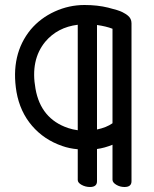

<svg xmlns="http://www.w3.org/2000/svg" viewBox="-20 -720 616 768"><path d="M291 0V-123Q257 -126 229 -136Q156 -161 108 -217Q60 -273 46 -352Q21 -502 103 -602Q142 -648 199 -674Q256 -700 318 -700Q370 -700 412.5 -689.5Q455 -679 469.5 -671.5Q484 -664 491 -658Q506 -646 506 -627V5Q506 28 478 28Q460 28 445 19Q430 10 430 -1V-141Q398 -128 368 -124V5Q368 28 340 28Q322 28 306.5 19.5Q291 11 291 0ZM252 -208Q270 -202 291 -199V-621Q210 -611 161 -553Q101 -480 122 -365Q143 -245 252 -208ZM430 -605Q404 -615 368 -620V-202Q406 -210 430 -227Z"/></svg>

Font: Grand Hotel
Style: Regular
Weight: 400
Designer: Brian J. Bonislawsky & Jim Lyles for Astigmatic (AOETI)
Foundry: Astigmatic (AOETI)
Version: Version 001.000